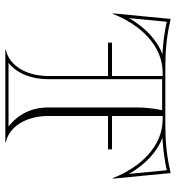

<svg xmlns="http://www.w3.org/2000/svg" viewBox="10 -670 660 720"><g transform="rotate(90 340.0 -310.0)"><path d="M183.3 -589.2C127.3 -567.6 80.9 -521.1 48 -464L61.6 -605.3C105.1 -595.8 142 -591.3 183.3 -589.2ZM496.7 -589.2C537.7 -591.3 576.9 -596.3 618.4 -605.3L632 -464C598.3 -522.5 552.6 -567.6 496.7 -589.2ZM277 -160V-588H393C386.2 -554 383 -524.7 383 -490V-160C383 -100.1 407.4 -48.8 454.4 -12H215.6C256.2 -43.8 277 -99.7 277 -160ZM415 -385H540V-400H415V-590H427C526.8 -590 605.8 -510.1 648 -403H650L629 -620C566.3 -605.2 511.5 -600 447 -600H233C168.5 -600 113.7 -605.2 51 -620L30 -403H32C74.2 -510.1 153.2 -590 253 -590H265V-400H140V-385H265V-160C265 -82.9 228.7 -15.5 167 -2V0H513V-2C451.3 -15.5 415 -82.9 415 -160Z"/></g></svg>

Font: Sortefax
Style: Medium
Weight: 500
Designer: gluk
Foundry: gluk
Version: Version 0.261